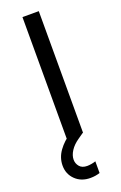

<svg xmlns="http://www.w3.org/2000/svg" viewBox="-184 -780 683 1083"><g transform="rotate(-20 157.0 -238.0)"><path d="M108 0V-730H206V0ZM159 254Q104 254 69 220Q34 186 34 135Q34 88 63 47.5Q92 7 140 -24L172 -45L204 0L171 23Q139 45 121.5 72Q104 99 104 125Q104 148 119 166Q134 184 165 184Q176 184 190.5 181.5Q205 179 216 175V245Q205 249 190 251.5Q175 254 159 254Z"/></g></svg>

Font: SVN-Sora Variable
Style: Regular
Weight: 400
Designer: Jonathan Barnbrook, Julián Moncada
Foundry: Barnbrook Fonts
Version: Version 2.000 - Viet hoa boi STYLEno.1 Fonts